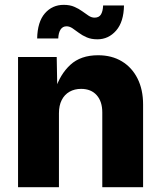

<svg xmlns="http://www.w3.org/2000/svg" viewBox="-20 -780 671 800"><path d="M225.6 -308.1V0H55.2V-542.5H216.3L218.8 -404.8H209.5Q230 -470.2 273.2 -510Q316.4 -549.8 388.7 -549.8Q445.8 -549.8 487.8 -524.4Q529.8 -499 553 -452.9Q576.2 -406.7 576.2 -344.7V0H406.2V-311.5Q406.2 -357.4 382.8 -383.5Q359.4 -409.7 317.9 -409.7Q290.5 -409.7 269.5 -397.7Q248.5 -385.7 237.1 -363Q225.6 -340.3 225.6 -308.1ZM385.7 -616.2Q360.4 -616.2 341.6 -624.3Q322.8 -632.3 308.3 -643.3Q293.9 -654.3 281.7 -662.4Q269.5 -670.4 257.3 -670.4Q241.2 -670.4 232.4 -657Q223.6 -643.6 222.7 -619.6H134.8Q136.2 -689 167 -724.4Q197.8 -759.8 245.6 -759.8Q271 -759.8 289.6 -751.7Q308.1 -743.7 322.5 -733.2Q336.9 -722.7 349.1 -714.6Q361.3 -706.5 374 -706.5Q392.6 -706.5 400.6 -719.7Q408.7 -732.9 409.7 -757.3H496.6Q495.6 -689 463.9 -652.6Q432.1 -616.2 385.7 -616.2Z"/></svg>

Font: Inter 16pt ExtraBold
Style: Regular
Weight: 800
Version: Version 4.001;git-66647c0bb